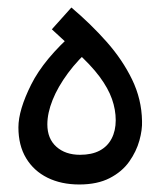

<svg xmlns="http://www.w3.org/2000/svg" viewBox="-20 -490 427 511"><path d="M191 1Q143 1 106.5 -17Q70 -35 49.5 -69Q29 -103 29 -151Q29 -197 63 -265Q97 -333 179 -405L183 -352L118 -412L170 -470Q222 -426 264 -378.5Q306 -331 331.5 -278.5Q357 -226 358 -168Q359 -145 351 -116Q343 -87 324 -60Q305 -33 272 -16Q239 1 191 1ZM193 -78Q224 -78 245 -89Q266 -100 277 -121Q288 -142 288 -170Q288 -198 278 -226.5Q268 -255 245 -286Q222 -317 181 -354L226 -365Q188 -332 161 -295.5Q134 -259 120 -224Q106 -189 106 -159Q106 -121 130 -99.5Q154 -78 193 -78Z"/></svg>

Font: Noto Sans Arabic SemiCondensed
Style: Regular
Weight: 400
Width: 4
Designer: Monotype Design Team, Nadine Chahine, Nizar Qandah and Khaled Hosny
Foundry: Monotype Imaging Inc.
Version: Version 2.012